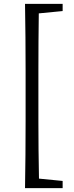

<svg xmlns="http://www.w3.org/2000/svg" viewBox="-20 -797 381 990"><path d="M303 -740 180 -728Q178 -582 178 -433V-172Q178 -25 181 124L303 136V173H109Q112 3 112 -172V-433Q112 -604 109 -777H303Z"/></svg>

Font: Han-Nom Khai
Style: Regular
Weight: 400
Version: Version 1.200;June 22, 2023;FontCreator 14.0.0.2814 64-bit